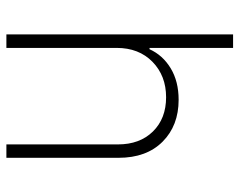

<svg xmlns="http://www.w3.org/2000/svg" viewBox="-96 -672 767 616"><g transform="rotate(90 288.0 -363.5)"><path d="M133.2 -353.7V0H89.8V-727.3H133.2V-459.2H137.4Q156.6 -501.8 198.7 -527.2Q240.8 -552.6 299.7 -552.6Q382.5 -552.6 434.1 -501.1Q485.8 -449.6 485.8 -359.7V0H442.8V-358Q442.8 -427.9 401.3 -470.2Q359.7 -512.4 291.5 -512.4Q222.7 -512.4 177.9 -468.8Q133.2 -425.1 133.2 -353.7Z"/></g></svg>

Font: Inter UI Extra Light
Style: Regular
Weight: 200
Designer: Rasmus Andersson
Foundry: rsms
Version: 3.2;8d6f07862